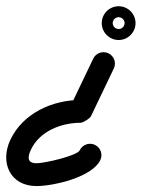

<svg xmlns="http://www.w3.org/2000/svg" viewBox="-46 -562 465 631"><path d="M310.4 -386.8C291.7 -395.8 269.3 -387.9 260.4 -369.2C235.3 -316.9 210.2 -264.5 185.2 -212.2C183.5 -208.7 193.9 -214.1 203.7 -220.2C213.6 -226.4 222.8 -233.5 219 -233.5C125.8 -233.5 28.6 -189.5 -12.3 -101.8C-46.7 -28 -13.2 49.5 74 49.5C130.5 49.5 257.6 20.1 283.8 -36.2C292.6 -54.9 284.5 -77.2 265.7 -86C246.9 -94.7 224.6 -86.6 215.9 -67.8C207.8 -50.5 101.8 -25.5 74 -25.5C42.5 -25.5 44.6 -46.3 55.7 -70.2C84 -130.9 155.4 -158.5 219 -158.5C222.8 -158.5 230.5 -162.1 237.5 -166.5C244.6 -171 251.2 -176.3 252.8 -179.8C277.9 -232.1 303 -284.5 328 -336.8C337 -355.5 329.1 -377.9 310.4 -386.8ZM347 -466.7C345.1 -466.4 343.5 -466.5 343.9 -466.5C343.4 -466.5 342.9 -466.5 342.4 -466.6C335.7 -467.1 329.7 -471.1 326.6 -477.1C325.7 -478.9 325 -480.9 324.7 -483C324.4 -484.9 324.4 -486.5 324.4 -486C324.4 -485.5 324.4 -487.1 324.7 -489C325 -491.1 325.7 -493.1 326.6 -494.9C329.7 -500.9 335.7 -504.9 342.4 -505.4C342.9 -505.5 343.4 -505.5 343.9 -505.5C344.4 -505.5 344.9 -505.5 345.5 -505.4C352.2 -504.9 358.2 -500.9 361.3 -494.9C362.2 -493.1 362.9 -491.1 363.2 -489C363.5 -487.1 363.4 -485.5 363.4 -486C363.4 -485.5 363.4 -485 363.4 -484.5C362.8 -477.8 358.8 -471.8 352.8 -468.7C351 -467.7 349 -467.1 347 -466.7ZM399.4 -486C399.4 -516.6 374.5 -541.5 343.9 -541.5C313.4 -541.5 288.4 -516.6 288.4 -486C288.4 -455.4 313.4 -430.5 343.9 -430.5C374.5 -430.5 399.4 -455.4 399.4 -486Z"/></svg>

Font: FRB American Cursive Extrabold
Style: Bold Italic
Weight: 800
Italic angle: -25°
Version: Version 2.0;Modular Font Editor K font №1